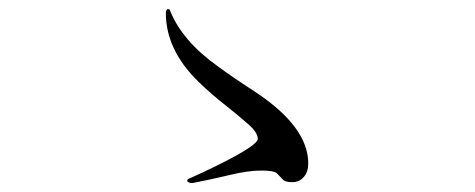

<svg xmlns="http://www.w3.org/2000/svg" viewBox="-20 -584 1040 420"><path d="M342.8 -555.7Q342.8 -563.5 347.2 -564Q351.6 -564.5 352.5 -559.6Q378.9 -494.1 457 -438.5Q490.2 -414.1 537.1 -383.8Q654.3 -306.6 654.3 -226.6Q654.3 -208 644.5 -196.8Q634.8 -185.5 619.1 -185.5Q602.5 -185.5 597.7 -192.4Q591.8 -198.2 585.9 -204.6Q580.1 -210.9 551.8 -210.9Q522.5 -210.9 482.4 -201.2Q441.4 -191.4 401.4 -183.6Q390.6 -183.6 389.6 -188.5Q389.6 -191.4 391.6 -192.4Q393.6 -193.4 423.8 -207Q543.9 -263.7 543.9 -280.3Q543.9 -293.9 523.4 -312Q502.9 -330.1 473.6 -353.5Q444.3 -376 414.1 -405.3Q342.8 -474.6 342.8 -555.7Z"/></svg>

Font: GenEi Koburi Mincho v6
Style: Regular
Weight: 400
Designer: o_tamon (Modified)
Foundry: o_tamon / Adobe Systems Incorporated
Version: Version 6.1